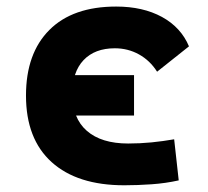

<svg xmlns="http://www.w3.org/2000/svg" viewBox="-20 -547 626 577"><path d="M353.5 9.8Q212.3 9.8 135.2 -59.8Q58.1 -129.4 58.1 -259.8Q58.1 -386.7 128.4 -457Q198.6 -527.3 329.1 -527.3Q409.4 -527.3 466.7 -496.1Q523.9 -464.8 547.9 -407.7L452.1 -331.5Q430.8 -365.1 397.7 -383.5Q364.5 -401.9 325.2 -401.9Q264.8 -401.9 231 -366.2Q197.3 -330.5 197.3 -264.6Q197.3 -191.9 241 -153.8Q284.7 -115.7 365.2 -115.7Q400.4 -115.7 435.3 -119.1Q470.1 -122.6 503.4 -128.4L517.1 -4.9Q477.4 3.9 435.5 6.8Q393.6 9.8 353.5 9.8ZM105 -199.7V-321.3H382.8V-199.7Z"/></svg>

Font: Cascadia Mono
Style: Regular
Weight: 400
Monospace: yes
Designer: Aaron Bell
Foundry: Saja Typeworks
Version: Version 2102.003